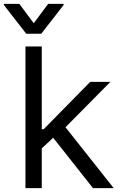

<svg xmlns="http://www.w3.org/2000/svg" viewBox="-54 -966 618 986"><path d="M76.7 -727.3H160.5V-302.6H170.5L409.1 -545.5H512.8L282.3 -312.5L529.8 0H423.3L219.1 -258.5L160.5 -204.2V0H76.7ZM119.3 -846.6 193.2 -946H272.7V-940.3L157.7 -792.6H81L-34.1 -940.3V-946H45.5Z"/></svg>

Font: Fast_Sans-Dotted
Style: Regular
Weight: 400
Version: Version 3.018